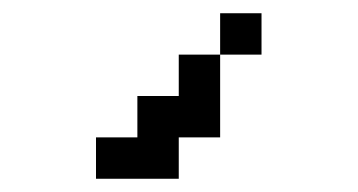

<svg xmlns="http://www.w3.org/2000/svg" viewBox="-20 -145 540 290"><path d="M375 -62.5H312.5V-125H375ZM125 62.5H187.5V0H250V-62.5H312.5V62.5H250V125H125Z"/></svg>

Font: 寒蝉点阵体 16px
Style: Regular
Weight: 400
Designer: Designed by Warren2060
Foundry: ChillType
Version: Version 1.000